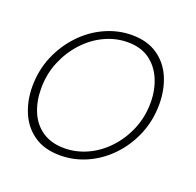

<svg xmlns="http://www.w3.org/2000/svg" viewBox="-101 -634 766 750"><g transform="rotate(20 282.5 -259.0)"><path d="M221 10Q157 10 114 -19Q71 -48 49.5 -97.5Q28 -147 28 -206Q28 -274 52.5 -332Q77 -390 119 -434.5Q161 -479 215 -503.5Q269 -528 326 -528Q390 -528 433 -498.5Q476 -469 497 -419.5Q518 -370 518 -310Q518 -243 494 -185Q470 -127 428.5 -83Q387 -39 333.5 -14.5Q280 10 221 10ZM227 -22Q276 -22 322 -43Q368 -64 404.5 -103Q441 -142 462.5 -193.5Q484 -245 484 -304Q484 -357 465.5 -400.5Q447 -444 411 -470Q375 -496 320 -496Q271 -496 225 -474.5Q179 -453 142.5 -413.5Q106 -374 84.5 -322.5Q63 -271 63 -211Q63 -158 81 -115Q99 -72 136 -47Q173 -22 227 -22Z"/></g></svg>

Font: Raleway Thin ExtraLight
Style: Italic
Weight: 250
Italic angle: -12°
Version: Version 4.026